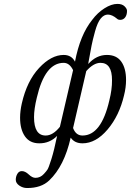

<svg xmlns="http://www.w3.org/2000/svg" viewBox="-20 -718 665 975"><path d="M211.9 -29.8Q249 -29.8 284.2 -74.2L351.1 -361.8Q333 -398.9 303.2 -398.9Q208 -398.9 167 -222.2Q152.8 -164.1 152.8 -123Q152.8 -29.8 211.9 -29.8ZM490.2 -398.9Q455.1 -398.9 418 -356.9L351.1 -67.9Q365.2 -29.8 398.9 -29.8Q494.1 -29.8 535.2 -208Q549.3 -264.2 548.8 -310.1Q549.3 -398.9 490.2 -398.9ZM338.9 -19Q306.6 125 230 198.2Q189 237.3 117.2 236.8Q96.2 236.8 78.1 224.4Q60.1 211.9 60.1 194.8Q60.1 178.7 68.1 164.8Q76.2 150.9 90.8 150.9Q107.9 150.9 126 168Q144 185.1 160.2 185.1Q185.1 185.1 203.1 165Q215.3 151.9 221.2 142.8Q227.1 133.8 241 89.8Q254.9 45.9 270 -27.8Q231.9 10.3 179.2 9.8Q131.3 9.8 106.7 -25.6Q82 -61 82 -120.1Q82 -154.3 90.8 -192.9Q116.7 -306.6 178.5 -372.8Q240.2 -439 303.2 -439Q343.3 -439 360.8 -404.8Q386.7 -541 448.2 -617.2Q475.1 -653.3 510.5 -675.8Q545.9 -698.2 576.2 -698.2Q600.1 -698.2 612.5 -686Q625 -673.8 625 -663.1Q625 -642.1 615.5 -629.6Q606 -617.2 590.8 -617.2Q579.6 -617.2 574.2 -623Q549.3 -644 527.8 -644Q507.8 -644 491.5 -624Q475.1 -604 462.6 -558.6Q450.2 -513.2 445.1 -487.1Q439.9 -460.9 429.7 -403.8Q428.7 -396 428.2 -393.1Q469.2 -439 522.9 -439Q571.8 -439 595.9 -405Q620.1 -371.1 620.1 -312Q620.1 -273.9 609.9 -233.9Q585.9 -130.9 526.4 -60.5Q466.8 9.8 398.9 9.8Q358.9 9.8 338.9 -19Z"/></svg>

Font: Linux Libertine
Style: Italic
Weight: 400
Italic angle: -12°
Designer: Philipp H. Poll
Foundry: Philipp H. Poll
Version: Version 5.1.6 ; ttfautohint (v0.9)